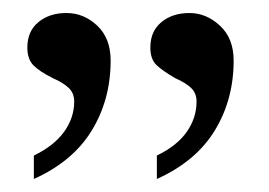

<svg xmlns="http://www.w3.org/2000/svg" viewBox="-20 -667 414 295"><path d="M32 -428Q63 -443 78.5 -464.5Q94 -486 94 -511Q94 -524 85.5 -532Q77 -540 61 -547Q41 -557 31.5 -566.5Q22 -576 22 -594Q22 -619 39 -633Q56 -647 82 -647Q109 -647 129.5 -627.5Q150 -608 150 -574Q150 -514 121 -466.5Q92 -419 32 -392ZM221 -428Q252 -443 267 -464.5Q282 -486 282 -511Q282 -524 273.5 -532Q265 -540 249 -547Q230 -558 220.5 -567Q211 -576 211 -594Q211 -619 228 -633Q245 -647 271 -647Q297 -647 318 -627.5Q339 -608 339 -574Q339 -514 310 -466.5Q281 -419 221 -392Z"/></svg>

Font: Noto Serif Hebrew Light
Style: Regular
Weight: 300
Designer: Monotype Design Team
Foundry: Monotype Imaging Inc.
Version: Version 1.000